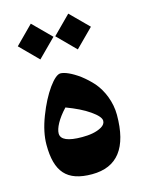

<svg xmlns="http://www.w3.org/2000/svg" viewBox="-105 -743 608 805"><g transform="rotate(-15 199.0 -341.0)"><path d="M108.4 -678.7 31.2 -601.1 108.4 -523.4 186 -601.1ZM271 -523.4 348.6 -601.1 271 -678.7 193.8 -601.1ZM157.7 -301.8C198.2 -286.6 231.4 -270.5 257.3 -252.4C283.2 -234.4 296.4 -219.2 296.4 -207C296.4 -196.8 290.5 -188 278.8 -181.2C254.9 -167.5 225.1 -163.6 193.8 -163.6C132.8 -163.6 102.1 -176.8 102.1 -203.6C102.1 -225.6 120.1 -262.2 157.7 -301.8ZM193.8 -2.4C303.7 -2.4 358.4 -73.7 358.4 -216.3C358.4 -272.5 335.4 -326.7 305.2 -361.8C290 -378.9 273.4 -394 256.3 -407.2C221.2 -433.1 191.4 -445.3 174.3 -445.3C161.1 -445.3 144 -430.7 123 -401.9C102.1 -372.6 83 -335.9 65.9 -291.5C48.8 -247.1 40.5 -207 40.5 -170.9C40.5 -54.2 84 -2.4 193.8 -2.4Z"/></g></svg>

Font: Parastoo
Style: Bold
Weight: 700
Foundry: Saber Rastikerdar (saber.rastikerdar@gmail.com)
Version: Version 2.0.1